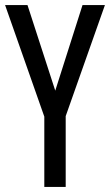

<svg xmlns="http://www.w3.org/2000/svg" viewBox="-20 -734 432 754"><path d="M197 -378 88 -714H0L154 -276V0H238V-278L392 -714H304Z"/></svg>

Font: Noto Sans Thai Looped ExtraCondensed
Style: Regular
Weight: 400
Width: 2
Designer: Sasikarn Vongin, Ben Mitchell
Foundry: The Fontpad Ltd
Version: Version 1.001